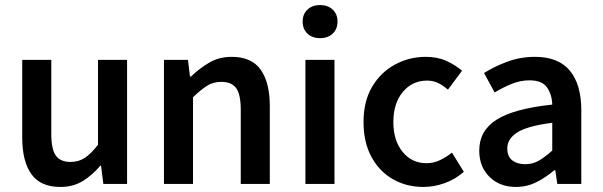

<svg xmlns="http://www.w3.org/2000/svg" viewBox="-20 -728 2386 760"><path d="M219 12Q140 12 104 -39Q68 -90 68 -183V-491H183V-198Q183 -137 201 -112Q219 -87 259 -87Q291 -87 315.5 -103Q340 -119 368 -155V-491H483V0H389L380 -72H377Q345 -34 307 -11Q269 12 219 12Z M629 0V-491H724L732 -425H736Q769 -457 808 -480Q847 -503 897 -503Q976 -503 1012 -452Q1048 -401 1048 -308V0H933V-293Q933 -354 915 -379Q897 -404 856 -404Q824 -404 799.5 -388.5Q775 -373 744 -343V0Z M1189 0V-491H1304V0ZM1247 -577Q1216 -577 1197 -595Q1178 -613 1178 -643Q1178 -672 1197 -690Q1216 -708 1247 -708Q1278 -708 1297 -690Q1316 -672 1316 -643Q1316 -613 1297 -595Q1278 -577 1247 -577Z M1656 12Q1589 12 1535.5 -18.5Q1482 -49 1450.5 -106.5Q1419 -164 1419 -245Q1419 -327 1453 -384.5Q1487 -442 1543.5 -472.5Q1600 -503 1665 -503Q1712 -503 1747 -487Q1782 -471 1809 -448L1753 -373Q1734 -390 1714 -399.5Q1694 -409 1671 -409Q1612 -409 1574.5 -364Q1537 -319 1537 -245Q1537 -172 1573.5 -127Q1610 -82 1668 -82Q1697 -82 1722.5 -94.5Q1748 -107 1769 -124L1816 -48Q1782 -18 1740 -3Q1698 12 1656 12Z M2022 12Q1958 12 1917.5 -28Q1877 -68 1877 -132Q1877 -211 1946 -254.5Q2015 -298 2166 -314Q2165 -353 2145.5 -381.5Q2126 -410 2076 -410Q2040 -410 2005.5 -396Q1971 -382 1938 -362L1896 -439Q1937 -465 1988.5 -484Q2040 -503 2098 -503Q2190 -503 2235.5 -448.5Q2281 -394 2281 -291V0H2186L2178 -54H2174Q2141 -26 2103.5 -7Q2066 12 2022 12ZM2059 -78Q2089 -78 2113.5 -92.5Q2138 -107 2166 -132V-242Q2066 -229 2027 -203.5Q1988 -178 1988 -141Q1988 -108 2008 -93Q2028 -78 2059 -78Z"/></svg>

Font: Source Sans Pro SemiBold
Style: Regular
Weight: 600
Designer: Paul D. Hunt
Foundry: Adobe Systems Incorporated
Version: Version 2.045;hotconv 1.0.109;makeotfexe 2.5.65596